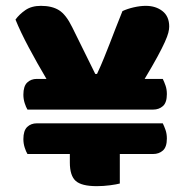

<svg xmlns="http://www.w3.org/2000/svg" viewBox="-20 -629 637 657"><path d="M559 -538Q559 -529 556 -517Q553 -505 544 -485Q535 -465 518.5 -434.5Q502 -404 475 -359H537Q542 -349 546.5 -336Q551 -323 551 -307Q551 -278 537.5 -266Q524 -254 504 -254H74Q69 -262 64.5 -276Q60 -290 60 -305Q60 -334 73 -346.5Q86 -359 106 -359H139Q107 -413 78.5 -466.5Q50 -520 33 -562Q46 -580 67 -594.5Q88 -609 120 -609Q158 -609 182 -594Q206 -579 227 -536L306 -376H312Q326 -406 336 -431Q346 -456 355.5 -480Q365 -504 375 -530.5Q385 -557 399 -591Q416 -599 438 -604Q460 -609 479 -609Q513 -609 536 -591Q559 -573 559 -538ZM390 -102V-1Q379 2 356.5 5Q334 8 311 8Q259 8 239 -10Q219 -28 219 -73V-102H74Q69 -110 64.5 -124Q60 -138 60 -153Q60 -182 73 -194.5Q86 -207 106 -207H537Q542 -197 546.5 -184Q551 -171 551 -155Q551 -126 537.5 -114Q524 -102 504 -102Z"/></svg>

Font: Baloo Tammudu 2 ExtraBold
Style: Regular
Weight: 800
Designer: Maithili Shingre, Omkar Shende and Ek Type
Foundry: Ek Type
Version: Version 1.640;hotconv 1.0.111;makeotfexe 2.5.65597; ttfautoh